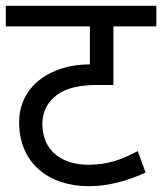

<svg xmlns="http://www.w3.org/2000/svg" viewBox="-20 -642 559 662"><path d="M519 -551V-622H0V-551H290V-420H288C161 -420 46 -350 46 -220C46 -80 148 0 286 0C356 0 423 -20 482 -47L455 -121C399 -92 355 -74 283 -74C199 -74 126 -118 126 -215C126 -259 146 -294 181 -318C211 -338 252 -349 316 -349H371V-551Z"/></svg>

Font: Noto Sans Devanagari UI
Style: Regular
Weight: 400
Designer: Jelle Bosma - Monotype Design Team
Foundry: Monotype Imaging Inc.
Version: Version 2.003